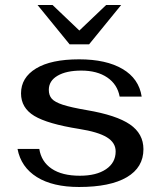

<svg xmlns="http://www.w3.org/2000/svg" viewBox="-20 -737 643 767"><path d="M50 -142H137Q145 -91 186.5 -63Q228 -35 299 -35Q365 -35 403.5 -61Q442 -87 442 -132Q442 -167 407 -188.5Q372 -210 296 -222Q170 -242 117 -274Q64 -306 64 -364Q64 -427 124 -463.5Q184 -500 296 -500Q404 -500 469.5 -461.5Q535 -423 546 -351H458Q449 -400 408.5 -427.5Q368 -455 305 -455Q245 -455 210 -434.5Q175 -414 175 -378Q175 -356 187 -342.5Q199 -329 231 -318.5Q263 -308 327 -297Q445 -277 499 -240Q553 -203 553 -141Q553 -68 486.5 -29Q420 10 296 10Q191 10 127.5 -29.5Q64 -69 50 -142ZM130 -717H190L297 -615L404 -717H464L336 -560H258Z"/></svg>

Font: Fahkwang Medium
Style: Regular
Weight: 500
Version: Version 1.000; ttfautohint (v1.6)